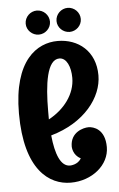

<svg xmlns="http://www.w3.org/2000/svg" viewBox="-53 -749 508 819"><g transform="rotate(-5 200.5 -339.0)"><path d="M383 -105C383 -182 334 -196 312 -196C291 -196 234 -182 234 -120C234 -120 234 -83 268 -67C254 -40 220 -40 220 -40C180 -40 159 -94 151 -175C296 -216 374 -319 374 -413C374 -517 301 -574 213 -574C125 -574 22 -508 22 -280C22 -38 125 33 217 33C308 33 383 -28 383 -105ZM262 -412C262 -342 214 -280 147 -244V-280C147 -394 161 -499 214 -499C245 -499 262 -459 262 -412ZM188 -659C188 -688 164 -711 136 -711C108 -711 84 -688 84 -659C84 -631 108 -608 136 -608C164 -608 188 -631 188 -659ZM320 -659C320 -688 296 -711 268 -711C240 -711 216 -688 216 -659C216 -631 240 -608 268 -608C296 -608 320 -631 320 -659Z"/></g></svg>

Font: Rum Raisin
Style: Regular
Weight: 400
Designer: Astigmatic (AOETI)
Foundry: Astigmatic (AOETI)
Version: Version 1.000